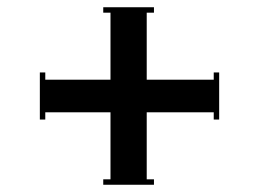

<svg xmlns="http://www.w3.org/2000/svg" viewBox="-20 -520 715 530"><path d="M90 -320H105V-300H285V-485H265V-500H405V-485H385V-300H570V-320H585V-190H570V-210H385V-25H405V-10H265V-25H285V-210H105V-190H90Z"/></svg>

Font: Copperplate CC
Style: Regular
Weight: 400
Designer: indestructible type*
Foundry: Cowboy Collective
Version: Version 1.000